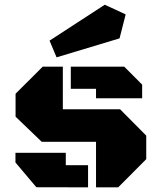

<svg xmlns="http://www.w3.org/2000/svg" viewBox="-20 -805 682 825"><path d="M163.6 -518.6H250V-335.4H496.1L608.4 -222.2V-121.1L487.8 0H392.6V-195.8H159.2L46.9 -303.7V-402.3ZM262.7 -95.2H358.4V0L136.2 -0.5L46.4 -106.9V-148.4H262.7ZM392.6 -423.3H284.2V-518.6H513.7L590.8 -441.4V-382.8H392.6ZM430.2 -784.7 520 -743.2 493.7 -640.1 223.1 -558.6 192.9 -630.4Z"/></svg>

Font: Black Ops One
Style: Regular
Weight: 400
Designer: James Grieshaber
Foundry: James Grieshaber
Version: Version 1.002